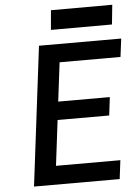

<svg xmlns="http://www.w3.org/2000/svg" viewBox="-60 -952 720 998"><g transform="rotate(-5 300.0 -453.0)"><path d="M76.5 0 166 -727H595L583 -632H215L271 -678.5L236 -394.5L190 -429H509.5L498 -334H201L233.5 -373L192.5 -39L149.5 -97.5H535.5L523.5 0ZM235 -803.5 244 -905.5 564 -906 553.5 -804Z"/></g></svg>

Font: Spline Sans Mono Medium
Style: Italic
Weight: 500
Italic angle: -4°
Monospace: yes
Designer: Eben Sorkin, Mirko Velimirovic
Foundry: Sorkin Type
Version: Version 1.004